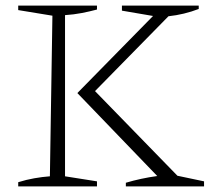

<svg xmlns="http://www.w3.org/2000/svg" viewBox="-20 -665 782 685"><path d="M45 0V-15Q74 -24 102.5 -29Q131 -34 158 -36L167 -609L45 -629V-645H326V-631Q300 -624 271.5 -618.5Q243 -613 212 -611V-36L326 -18V0ZM429 0V-13Q483 -29 541 -37L256 -333L526 -608L415 -627V-645H689V-633Q637 -613 581 -607L319 -340L613 -38L708 -18V0Z"/></svg>

Font: Piazzolla SC ExtraLight
Style: Regular
Weight: 200
Designer: Juan Pablo del Peral
Foundry: Huerta Tipografica
Version: Version 1.330